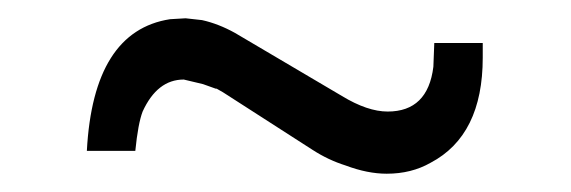

<svg xmlns="http://www.w3.org/2000/svg" viewBox="-20 -458 624 210"><path d="M455 -411H508V-395Q508 -310 451 -280Q430 -268 403 -268Q382 -268 358 -277Q339 -283 322 -294L224 -357L217 -361H216L202 -366L181 -371Q152 -371 136 -336Q131 -323 128 -293H75Q82 -424 166 -437L183 -438L201 -436Q219 -432 237 -422L354 -353Q382 -336 404 -336Q448 -336 454 -385Z"/></svg>

Font: SolaimanLipi Normal
Style: Regular
Weight: 400
Designer: Solaiman Karim
Foundry: Ekushey
Version: Designed by Solaiman Karim | Developed Version 2.002 : Al Ma